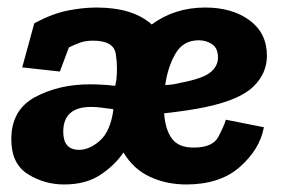

<svg xmlns="http://www.w3.org/2000/svg" viewBox="-20 -480 751 510"><path d="M227 -372Q208 -372 193.5 -367Q179 -362 163 -354L139 -290L39 -301L71 -418Q119 -444 160 -452Q201 -460 236 -460Q333 -460 383 -415Q444 -460 525 -460Q597 -460 643 -426Q689 -392 689 -332Q689 -285 653 -250Q617 -215 528 -196Q487 -187 416 -179Q419 -136 436.5 -112Q454 -88 494 -88Q545 -88 560 -116.5Q575 -145 580 -162L681 -142Q670 -83 617 -36.5Q564 10 475 10Q422 10 378 -10.5Q334 -31 308 -75Q285 -41 246.5 -15.5Q208 10 150 10Q98 10 54 -17.5Q10 -45 10 -110Q10 -188 73 -222Q136 -256 219 -256Q234 -256 252 -255Q270 -254 286 -252Q288 -260 288 -262L289 -267Q293 -302 287.5 -337Q282 -372 227 -372ZM508 -373Q466 -373 445.5 -336.5Q425 -300 419 -254Q441 -255 459 -260Q518 -271 538.5 -287.5Q559 -304 559 -327Q559 -352 543.5 -362.5Q528 -373 508 -373ZM190 -82Q218 -82 245.5 -106.5Q273 -131 281 -187V-190Q266 -192 250.5 -194Q235 -196 222 -196Q148 -196 148 -130Q148 -82 190 -82Z"/></svg>

Font: Zilla Slab
Style: Bold Italic
Weight: 700
Italic angle: -6°
Designer: Typotheque.com
Foundry: Typotheque type foundry
Version: Version 1.1; 2017; ttfautohint (v1.6)